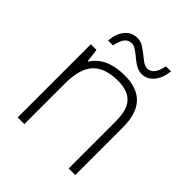

<svg xmlns="http://www.w3.org/2000/svg" viewBox="-197 -854 985 985"><g transform="rotate(45 295.0 -361.5)"><path d="M459 0V-344.2Q459 -424.3 425.3 -460.7Q391.6 -497.1 320.8 -497.1Q225.6 -497.1 181.4 -449Q137.2 -400.9 137.2 -293V0H88.9V-530.8H129.9L139.2 -458H142.1Q193.8 -541 326.2 -541Q506.8 -541 506.8 -347.2V0ZM380.4 -606.9Q362.8 -606.9 343.8 -616Q324.7 -625 294.4 -650.9Q278.8 -663.6 263.9 -673.3Q249 -683.1 233.4 -683.1Q211.4 -683.1 196.8 -666.3Q182.1 -649.4 173.3 -606.9H137.7Q142.6 -661.1 168.5 -692.1Q194.3 -723.1 235.4 -723.1Q258.8 -723.1 278.3 -710.9Q297.9 -698.7 318.4 -682.1Q335 -668.5 350.6 -657.7Q366.2 -647 380.4 -647Q402.8 -647 418 -664.8Q433.1 -682.6 441.4 -723.1H478.5Q470.7 -666.5 444.8 -636.7Q418.9 -606.9 380.4 -606.9Z"/></g></svg>

Font: CAA NEO Sans Light
Style: Regular
Weight: 300
Version: Version 1.10